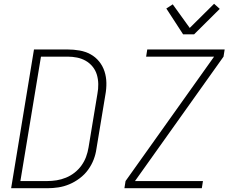

<svg xmlns="http://www.w3.org/2000/svg" viewBox="-20 -997 1240 1017"><path d="M39 0 160 -735H338Q370 -735 401.5 -729.5Q433 -724 459.5 -709.5Q486 -695 505 -671.5Q524 -648 533.5 -619Q543 -590 543.5 -558Q544 -526 538 -494L491 -210Q487 -180 476 -151.5Q465 -123 446.5 -97.5Q428 -72 402 -52.5Q376 -33 347.5 -21Q319 -9 289.5 -4.5Q260 0 231 0ZM88 -38H230Q255 -38 280 -42Q305 -46 329.5 -56Q354 -66 375 -82.5Q396 -99 411.5 -120.5Q427 -142 436 -166.5Q445 -191 449 -216L496 -500Q501 -526 500.5 -552Q500 -578 493 -601.5Q486 -625 470.5 -644Q455 -663 434 -675Q413 -687 388.5 -692Q364 -697 338 -697H197ZM639 0 645 -38 1114 -697H754L760 -735H1170L1164 -697L695 -38H1055L1049 0ZM950 -815 861 -952 895 -974 985 -849 1114 -977 1144 -950 1008 -815Z"/></svg>

Font: Iosevka Aile XLt Obl
Style: Regular
Weight: 200
Italic angle: -9°
Designer: Belleve Invis
Foundry: Belleve Invis
Version: Version 31.1.0; ttfautohint (v1.8.4)